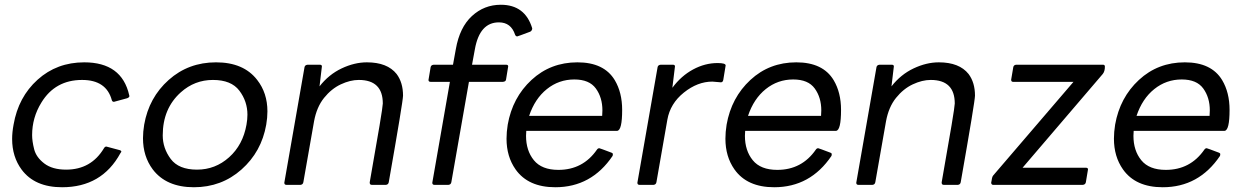

<svg xmlns="http://www.w3.org/2000/svg" viewBox="-20 -777 5222 807"><path d="M241 10Q126 10 71 -64Q31 -118 31 -193Q31 -221 37 -253Q57 -369 138 -442Q219 -515 334 -515Q492 -515 523 -377L524 -373Q523 -367 514 -364Q461 -349 459 -349Q452 -349 450 -356Q427 -441 325 -441Q212 -441 154 -346Q115 -283 115 -209Q115 -184 123.5 -150Q132 -116 166 -90Q200 -64 258 -64Q363 -64 417 -154Q421 -161 427 -161L483 -146Q490 -144 490 -139L486 -133Q408 10 241 10Z M795 10Q679 10 622 -65Q581 -120 581 -196Q581 -223 586 -253Q606 -367 689 -441Q772 -515 888 -515Q1004 -515 1061 -441Q1104 -386 1104 -309Q1104 -282 1099 -253Q1079 -139 995 -64.5Q911 10 795 10ZM808 -64Q885 -64 943 -116Q1001 -168 1016 -253Q1020 -275 1020 -295Q1020 -351 986 -396Q952 -441 875 -441Q798 -441 740 -389Q664 -321 664 -208Q664 -154 697.5 -109Q731 -64 808 -64Z M1602 0H1543Q1534 0 1534 -9V-11Q1589 -321 1589 -342Q1589 -441 1488 -441Q1452 -441 1412.5 -422.5Q1373 -404 1342 -365.5Q1311 -327 1300 -267L1255 -11Q1253 -1 1243 0H1184Q1175 0 1175 -9L1260 -495Q1262 -504 1273 -505H1324Q1333 -505 1333 -498L1323 -414Q1362 -464 1416 -489.5Q1470 -515 1522 -515Q1608 -515 1647 -466Q1674 -430 1674 -375Q1674 -352 1614 -11Q1612 -1 1602 0Z M1865 0H1806Q1797 0 1797 -9L1871 -433H1790Q1781 -433 1781 -441L1790 -495Q1792 -504 1803 -505H1884L1896 -571Q1912 -662 1963.5 -709.5Q2015 -757 2085 -757Q2187 -757 2217 -658Q2217 -649 2209 -644Q2156 -624 2154 -624Q2148 -624 2145 -631Q2128 -683 2077 -683Q1996 -683 1976 -570L1964 -505H2107Q2116 -505 2116 -498L2107 -443Q2106 -434 2094 -433H1951L1877 -11Q1875 -1 1865 0Z M2314 10Q2200 10 2147 -65Q2109 -119 2109 -194Q2109 -222 2114 -253Q2134 -367 2214 -441Q2294 -515 2407 -515Q2519 -515 2564 -440Q2595 -388 2595 -315Q2595 -229 2574 -227H2192L2191 -206Q2191 -144 2224 -103.5Q2257 -63 2327 -63Q2430 -63 2489 -148Q2493 -154 2499 -154Q2501 -154 2551 -135Q2556 -133 2556 -129L2555 -122Q2466 10 2314 10ZM2511 -290 2512 -313Q2512 -367 2484.5 -405Q2457 -443 2394 -443Q2329 -443 2278.5 -402.5Q2228 -362 2204 -290Z M2727 0H2668Q2659 0 2659 -9L2744 -495Q2746 -504 2757 -505H2808Q2817 -505 2817 -498L2806 -408Q2843 -458 2893 -485Q2943 -512 2996 -512Q3030 -512 3030 -502L3020 -441Q3018 -431 3010 -431L2974 -434Q2912 -434 2854.5 -388Q2797 -342 2785 -274L2739 -11Q2737 -1 2727 0Z M3234 10Q3120 10 3067 -65Q3029 -119 3029 -194Q3029 -222 3034 -253Q3054 -367 3134 -441Q3214 -515 3327 -515Q3439 -515 3484 -440Q3515 -388 3515 -315Q3515 -229 3494 -227H3112L3111 -206Q3111 -144 3144 -103.5Q3177 -63 3247 -63Q3350 -63 3409 -148Q3413 -154 3419 -154Q3421 -154 3471 -135Q3476 -133 3476 -129L3475 -122Q3386 10 3234 10ZM3431 -290 3432 -313Q3432 -367 3404.5 -405Q3377 -443 3314 -443Q3249 -443 3198.5 -402.5Q3148 -362 3124 -290Z M4006 0H3947Q3938 0 3938 -9V-11Q3993 -321 3993 -342Q3993 -441 3892 -441Q3856 -441 3816.5 -422.5Q3777 -404 3746 -365.5Q3715 -327 3704 -267L3659 -11Q3657 -1 3647 0H3588Q3579 0 3579 -9L3664 -495Q3666 -504 3677 -505H3728Q3737 -505 3737 -498L3727 -414Q3766 -464 3820 -489.5Q3874 -515 3926 -515Q4012 -515 4051 -466Q4078 -430 4078 -375Q4078 -352 4018 -11Q4016 -1 4006 0Z M4531 0H4154Q4150 0 4148 -3Q4146 -6 4146 -9L4148 -19Q4150 -35 4155 -40L4492 -433H4238Q4230 -433 4230 -442L4239 -495Q4241 -504 4251 -505H4616Q4624 -505 4624 -497Q4624 -477 4615 -466L4278 -72H4544Q4553 -72 4553 -65L4544 -11Q4542 -1 4531 0Z M4867 10Q4753 10 4700 -65Q4662 -119 4662 -194Q4662 -222 4667 -253Q4687 -367 4767 -441Q4847 -515 4960 -515Q5072 -515 5117 -440Q5148 -388 5148 -315Q5148 -229 5127 -227H4745L4744 -206Q4744 -144 4777 -103.5Q4810 -63 4880 -63Q4983 -63 5042 -148Q5046 -154 5052 -154Q5054 -154 5104 -135Q5109 -133 5109 -129L5108 -122Q5019 10 4867 10ZM5064 -290 5065 -313Q5065 -367 5037.5 -405Q5010 -443 4947 -443Q4882 -443 4831.5 -402.5Q4781 -362 4757 -290Z"/></svg>

Font: YamahaIndonesia935. App
Style: Italic
Weight: 400
Italic angle: -10°
Designer: Dalton Maag Ltd
Foundry: Dalton Maag Ltd
Version: Version 1.002; January 01, 2024; Regular/Italic